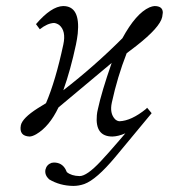

<svg xmlns="http://www.w3.org/2000/svg" viewBox="-20 -442 561 638"><path d="M468.8 -84 483.9 -65.9 362.8 80.1Q300.3 154.8 260.3 169.4Q242.2 175.8 223.6 175.8Q178.7 175.3 143.1 153.8Q127.9 139.6 130.9 122.1Q134.8 105 151.4 99.1Q155.8 98.1 159.2 98.1Q185.5 98.1 197.8 120.6Q200.2 125 202.1 129.9Q217.3 142.6 244.6 143.1Q268.6 143.1 314.5 94.2Q338.4 68.8 377 23.9L396.5 1Q373 11.2 353.5 11.7Q295.4 11.7 301.8 -59.1Q302.7 -69.3 305.2 -79.1Q317.4 -136.2 351.1 -232.9L174.3 -85Q144 -21.5 100.6 3.9Q87.9 11.2 78.6 11.7Q42.5 10.3 49.3 -25.9Q54.7 -49.8 105 -82Q116.2 -88.9 132.8 -99.1Q164.6 -173.3 190.4 -293.9Q200.2 -339.4 176.8 -358.9Q168.5 -364.7 159.7 -365.7Q137.2 -364.7 112.3 -344.7L99.6 -361.8Q150.4 -420.9 189.9 -421.9Q247.6 -421.9 238.3 -330.1Q236.3 -312.5 232.4 -293.9Q214.4 -209.5 190.4 -142.1Q293.5 -221.7 386.7 -314.9Q431.6 -397.5 476.6 -417.5Q486.3 -421.4 493.2 -421.9Q521 -421.9 521 -399.9Q520.5 -393.1 519 -385.7Q511.7 -351.1 433.1 -289.6Q418 -277.8 400.9 -265.1Q370.1 -186.5 351.6 -101.1Q343.8 -65.4 362.3 -45.9Q369.1 -39.6 377 -39.1Q416.5 -40.5 465.3 -80.1Z"/></svg>

Font: Linux Libertine Display Slanted O
Style: Slanted
Weight: 400
Designer: Philipp H. Poll
Foundry: Philipp H. Poll
Version: Version 5.0.9